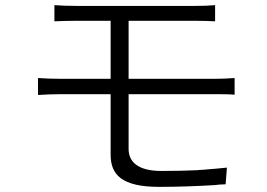

<svg xmlns="http://www.w3.org/2000/svg" viewBox="-20 -721 1040 748"><path d="M859 -3 864 -68C837 -65 811 -63 786 -61L777 -60C771 -60 765 -59 758 -59L749 -58C705 -56 660 -55 609 -55C515 -55 481 -92 481 -141V-354H827C850 -354 875 -354 894 -352V-417C872 -415 839 -414 818 -414H481V-640H741C776 -640 793 -639 818 -638V-701C795 -699 774 -698 741 -698H277C243 -698 219 -699 192 -701V-638C219 -639 243 -640 277 -640H411V-414H214C188 -414 155 -415 128 -417V-351C155 -353 192 -354 214 -354H411V-118C411 -40 455 7 600 7C679 7 751 4 818 0L827 -1L836 -2C844 -2 852 -3 859 -3Z"/></svg>

Font: Glow Sans SC Normal
Style: Regular
Weight: 400
Designer: Ryoko NISHIZUKA (kana, bopomofo & ideographs); Paul D. Hunt (Latin, Greek & Cyrillic); Sandoll Communications, Soo-young
Version: Version 0.93